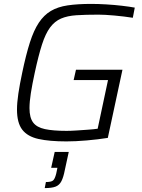

<svg xmlns="http://www.w3.org/2000/svg" viewBox="-20 -716 726 983"><path d="M320 8Q233 8 177 -4.5Q121 -17 94 -52Q67 -87 67 -155Q67 -190 74 -237Q81 -284 94 -345Q113 -436 133 -498.5Q153 -561 179 -600Q205 -639 240.5 -660Q276 -681 326.5 -688.5Q377 -696 447 -696Q483 -696 524.5 -693.5Q566 -691 604.5 -686.5Q643 -682 670 -677L660 -625Q616 -632 566 -636.5Q516 -641 484 -641Q418 -641 371.5 -638Q325 -635 292.5 -621Q260 -607 236.5 -575.5Q213 -544 195 -488Q177 -432 158 -344Q145 -284 138 -239.5Q131 -195 131 -162Q131 -114 149.5 -89Q168 -64 210 -55Q252 -46 321 -46Q343 -46 372.5 -48Q402 -50 431 -52Q460 -54 480 -57L533 -306H357L369 -359H607L532 -10Q482 -2 424 3Q366 8 320 8ZM209 247 215 216Q241 216 251 208.5Q261 201 268 172L274 143H242L260 62H332L312 154Q305 191 294.5 211.5Q284 232 264.5 239.5Q245 247 209 247Z"/></svg>

Font: Saira Light
Style: Italic
Weight: 300
Italic angle: -12°
Designer: Hector Gatti with collaboration of the Omnibus-Type team
Foundry: Omnibus-Type
Version: Version 1.100; ttfautohint (v1.8.3)